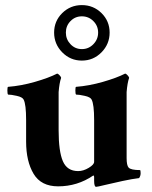

<svg xmlns="http://www.w3.org/2000/svg" viewBox="-20 -723 593 750"><path d="M255.4 -640.6Q237.3 -622.1 237.3 -595.7Q237.3 -569.3 255.4 -550.3Q273.4 -531.2 299.8 -531.2Q326.2 -531.2 344.7 -550.3Q363.3 -569.3 363.3 -595.7Q363.3 -622.1 344.7 -640.6Q326.2 -659.2 299.8 -659.2Q273.4 -659.2 255.4 -640.6ZM223.1 -518.6Q191.4 -550.8 191.4 -595.7Q191.4 -640.6 223.1 -671.9Q254.9 -703.1 299.8 -703.1Q344.7 -703.1 376.5 -671.9Q408.2 -640.6 408.2 -595.7Q408.2 -550.8 376.5 -518.6Q344.7 -486.3 299.8 -486.3Q254.9 -486.3 223.1 -518.6ZM347.7 -253.9Q347.7 -315.4 337.9 -334Q333 -343.8 311 -348.6Q289.1 -353.5 277.3 -353.5Q274.4 -355.5 274.4 -369.6Q274.4 -383.8 277.3 -383.8Q328.1 -387.7 382.3 -403.3Q436.5 -418.9 468.8 -435.5Q473.6 -434.6 479 -428.2Q484.4 -421.9 484.4 -418.9Q477.5 -399.4 474.6 -363.3V-301.8V-105.5Q474.6 -77.1 482.4 -68.4Q491.2 -58.6 527.3 -58.6Q529.3 -56.6 529.3 -45.9Q529.3 -36.1 523.4 -27.3Q498 -24.4 459 -16.1Q419.9 -7.8 390.1 -0.5Q360.4 6.8 355.5 6.8Q347.7 6.8 347.7 -16.6V-32.2Q347.7 -34.2 346.7 -36.1Q345.7 -38.1 343.8 -37.1Q282.2 4.9 207 4.9Q140.6 4.9 111.3 -43.9Q82 -92.8 82 -169.9V-253.9Q82 -315.4 72.3 -334Q67.4 -343.8 45.4 -348.6Q23.4 -353.5 11.7 -353.5Q8.8 -355.5 8.8 -369.6Q8.8 -383.8 11.7 -383.8Q62.5 -387.7 116.7 -403.3Q170.9 -418.9 203.1 -435.5Q208 -434.6 213.4 -428.2Q218.8 -421.9 218.8 -418.9Q211.9 -399.4 209 -363.3V-301.8V-213.9Q209 -131.8 225.6 -93.3Q242.2 -54.7 285.2 -54.7Q305.7 -54.7 326.7 -67.4Q347.7 -80.1 347.7 -90.8Z"/></svg>

Font: Crimson
Style: Bold
Weight: 700
Version: Version 0.8 ; ttfautohint (v1.00) -l 8 -r 50 -G 200 -x 14 -D